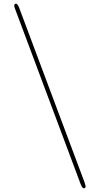

<svg xmlns="http://www.w3.org/2000/svg" viewBox="-20 -768 540 1036"><path d="M57 -736Q57 -748 66 -748Q75 -748 83 -727L437 218Q442 233 442 236Q442 248 432 248Q424 248 415 225L61 -721Q57 -731 57 -736Z"/></svg>

Font: CMU Serif
Style: Roman
Weight: 500
Version: Version 0.7.0